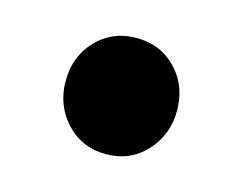

<svg xmlns="http://www.w3.org/2000/svg" viewBox="-47 -273 445 353"><g transform="rotate(15 175.5 -96.5)"><path d="M176 14Q130 14 100 -18.5Q70 -51 70 -97Q70 -144 100 -175.5Q130 -207 176 -207Q222 -207 252 -175.5Q282 -144 282 -97Q282 -51 252 -18.5Q222 14 176 14Z"/></g></svg>

Font: Noto Sans TC Thin Black
Style: Regular
Weight: 900
Version: Version 2.004-H2;hotconv 1.0.118;makeotfexe 2.5.65603